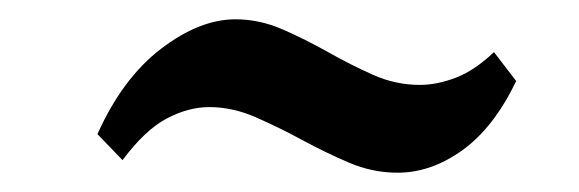

<svg xmlns="http://www.w3.org/2000/svg" viewBox="-20 -451 600 199"><path d="M81 -312Q107 -370 147 -400.5Q187 -431 224 -431Q249 -431 273 -420.5Q297 -410 320 -397Q343 -384 366.5 -373.5Q390 -363 415 -363Q433 -363 452.5 -370.5Q472 -378 492 -397L515 -367Q492 -319 459.5 -295.5Q427 -272 392 -272Q366 -272 341.5 -282.5Q317 -293 293 -306Q269 -319 245 -329.5Q221 -340 197 -340Q175 -340 152.5 -328Q130 -316 107 -285Z"/></svg>

Font: PTSerif
Style: Bold Italic
Weight: 700
Italic angle: -12°
Designer: A.Korolkova, O.Umpeleva, V.Yefimov
Foundry: ParaType Ltd
Version: Version 1.000W OFL; ttfautohint (v1.2) -l 8 -r 50 -G 200 -x 